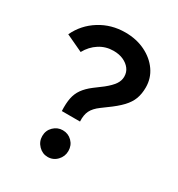

<svg xmlns="http://www.w3.org/2000/svg" viewBox="-172 -821 871 942"><g transform="rotate(30 263.5 -350.0)"><path d="M186 -220Q184 -263 190 -293Q196 -323 213 -347Q230 -371 260 -394L308 -430Q339 -455 353 -475.5Q367 -496 367 -519Q367 -544 353 -562.5Q339 -581 315 -592Q291 -603 259 -603Q215 -603 179 -580Q143 -557 121 -517L25 -562Q57 -630 121 -670Q185 -710 264 -710Q327 -710 377 -685.5Q427 -661 456 -619.5Q485 -578 485 -526Q485 -490 474.5 -461.5Q464 -433 438.5 -406Q413 -379 368 -347L341 -327Q311 -305 299 -281Q287 -257 289 -220ZM238 10Q208 10 186 -12.5Q164 -35 164 -66Q164 -98 186 -119.5Q208 -141 238 -141Q269 -141 290.5 -119.5Q312 -98 312 -66Q312 -35 290.5 -12.5Q269 10 238 10Z"/></g></svg>

Font: Red Hat Text SemiBold
Style: Regular
Weight: 600
Designer: Pentagram, MCKL
Foundry: MCKL
Version: Version 1.030